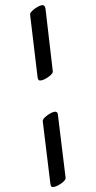

<svg xmlns="http://www.w3.org/2000/svg" viewBox="-154 -824 554 1112"><g transform="rotate(-15 123.0 -267.5)"><path d="M94 -389 146 -750Q147 -761 174 -773Q201 -785 221 -785Q233 -785 237.5 -779Q242 -773 241 -760L188 -399Q187 -387 160.5 -376Q134 -365 113 -365Q101 -365 96.5 -370.5Q92 -376 94 -389ZM6 226 57 -135Q59 -147 86 -158.5Q113 -170 133 -170Q152 -170 152 -154Q152 -148 151 -145L100 216Q99 228 72.5 239Q46 250 25 250Q12 250 8 244.5Q4 239 6 226Z"/></g></svg>

Font: Charm
Style: Bold
Weight: 700
Designer: Katatrad Aksorn Co.,Ltd.
Foundry: Cadson Demak Co.,Ltd.
Version: Version 1.001